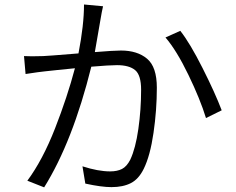

<svg xmlns="http://www.w3.org/2000/svg" viewBox="-20 -804 1040 847"><path d="M350.6 -784.2 434.6 -776.4Q428.7 -751 423.8 -720.7Q400.4 -582 398.4 -574.2Q482.4 -581.1 513.7 -581.1Q585.9 -581.1 628.9 -544.9Q671.9 -508.8 671.9 -417Q671.9 -318.4 657.2 -217.8Q642.6 -117.2 614.3 -59.6Q591.8 -13.7 557.1 3.9Q522.5 21.5 471.7 21.5Q427.7 21.5 356.4 5.9L343.8 -70.3Q413.1 -47.9 465.8 -47.9Q497.1 -47.9 518.1 -58.6Q539.1 -69.3 554.7 -99.6Q578.1 -149.4 590.3 -234.9Q602.5 -320.3 602.5 -408.2Q602.5 -472.7 576.2 -494.6Q549.8 -516.6 496.1 -516.6Q462.9 -516.6 382.8 -509.8Q300.8 -179.7 174.8 22.5L100.6 -6.8Q168 -97.7 222.7 -237.3Q277.3 -377 310.5 -502.9Q279.3 -500 232.9 -495.1Q186.5 -490.2 178.7 -489.3Q156.2 -487.3 92.8 -477.5L85.9 -556.6Q114.3 -554.7 170.9 -556.6Q182.6 -556.6 326.2 -568.4Q350.6 -694.3 350.6 -784.2ZM710 -638.7 775.4 -668Q818.4 -613.3 873.5 -503.9Q928.7 -394.5 958 -317.4L888.7 -283.2Q863.3 -366.2 811 -474.1Q758.8 -582 710 -638.7Z"/></svg>

Font: Gen Shin Gothic Monospace Normal
Style: Regular
Weight: 350
Designer: [Source Han Sans]
Ryoko NISHIZUKA  (kana & ideographs); Paul D. Hunt (Latin, Greek & Cyrillic); Wenlong ZHANG  (bopomofo
Version: Version 1.002.20150607